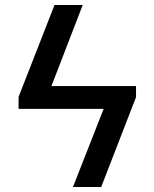

<svg xmlns="http://www.w3.org/2000/svg" viewBox="-20 -747 617 767"><path d="M310.5 -727.1 185.5 -403.3H523.4V-358.9L384.3 0H271.5L394 -312H54.2V-359.9L197.8 -727.1Z"/></svg>

Font: Karasuma Gothic
Style: Regular
Weight: 500
Designer: Rasmus Andersson / Ryoko Nishizuka
Foundry: Genbu
Version: Version 1.00